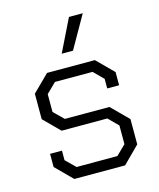

<svg xmlns="http://www.w3.org/2000/svg" viewBox="-109 -795 722 873"><g transform="rotate(-15 252.0 -359.0)"><path d="M55 -77V-139H111V-94L156 -50H348L393 -94V-182L348 -227H133L59 -301V-421L137 -498H362L439 -421V-359H383V-404L338 -449H161L115 -404V-320L161 -275H371L449 -197V-78L371 0H132ZM299 -718H364L277 -565H224Z"/></g></svg>

Font: Chakra Petch Light
Style: Regular
Weight: 300
Designer: Katatrad Aksorn Co.,Ltd.
Foundry: Cadson Demak Co.,Ltd.
Version: Version 1.000; ttfautohint (v1.6)